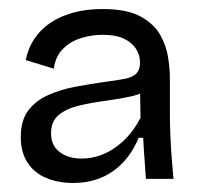

<svg xmlns="http://www.w3.org/2000/svg" viewBox="-20 -690 438 425"><path d="M142 -285Q109 -285 82.5 -296Q56 -307 41 -330Q26 -353 26 -386Q26 -424 43 -446Q60 -468 87.5 -480Q115 -492 147 -498Q179 -504 207 -508Q238 -512 256 -515.5Q274 -519 282 -527.5Q290 -536 290 -551Q290 -568 281 -582Q272 -596 254 -604.5Q236 -613 207 -613Q184 -613 160.5 -606Q137 -599 120 -582.5Q103 -566 99 -538L37 -557Q42 -583 56 -604Q70 -625 91.5 -639.5Q113 -654 142 -662Q171 -670 207 -670Q261 -670 291 -653.5Q321 -637 334.5 -613Q348 -589 352 -563.5Q356 -538 356 -519V-442Q356 -419 357 -393Q358 -367 360 -341Q362 -315 364 -294H303Q302 -311 300 -336.5Q298 -362 297 -385H287Q267 -337 230 -311Q193 -285 142 -285ZM161 -339Q184 -339 207 -348Q230 -357 252 -377Q274 -397 291 -429L290 -499L312 -497Q298 -483 271.5 -477Q245 -471 214.5 -467Q184 -463 156 -456.5Q128 -450 110.5 -436Q93 -422 93 -395Q93 -368 112 -353.5Q131 -339 161 -339Z"/></svg>

Font: Bricolage Grotesque 96pt ExtraBold Light
Style: Regular
Weight: 300
Version: Version 1.001;gftools[0.9.33.dev8+g029e19f]